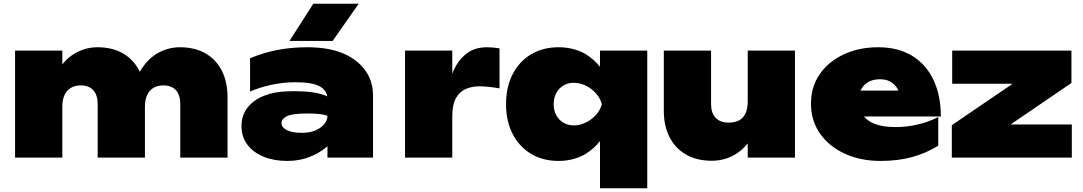

<svg xmlns="http://www.w3.org/2000/svg" viewBox="-20 -847 5820 1032"><path d="M61 -575H315V-501Q346 -540 386 -562Q441 -593 504 -593Q585 -593 642 -559.5Q699 -526 729 -466Q730 -463 731 -461Q734 -465 736 -469Q774 -531 829 -562Q884 -593 947 -593Q1028 -593 1085.5 -559.5Q1143 -526 1173 -465.5Q1203 -405 1203 -324V0H949V-288Q949 -336 925.5 -362Q902 -388 858 -388Q827 -388 804.5 -374.5Q782 -361 770.5 -335.5Q759 -310 759 -274V0H505V-288Q505 -336 481.5 -362Q458 -388 414 -388Q383 -388 360.5 -374.5Q338 -361 326.5 -335.5Q315 -310 315 -274V0H61Z M1523 -356Q1542 -357 1559 -357Q1667 -357 1725 -335Q1732 -332 1739 -329Q1733 -363 1700 -382Q1660 -405 1567 -405Q1504 -405 1440.5 -391.5Q1377 -378 1324 -355V-534Q1399 -565 1474 -579Q1549 -593 1631 -593Q1743 -593 1819.5 -562Q1896 -531 1940.5 -472.5Q1985 -414 1985 -333V0H1740V-61Q1734 -56 1728 -51Q1691 -21 1639 -1.5Q1587 18 1523 18Q1453 18 1397.5 -4.5Q1342 -27 1310 -69Q1278 -111 1278 -169Q1278 -227 1310.5 -268.5Q1343 -310 1398.5 -332Q1454 -354 1523 -356ZM1740 -225Q1709 -237 1630.5 -237Q1552 -237 1522.5 -222.5Q1493 -208 1493 -186Q1493 -162 1522 -147.5Q1551 -133 1602 -133Q1663 -133 1701.5 -160.5Q1740 -188 1740 -225ZM1664 -827H1908L1768 -627H1536Z M2157 -575H2411V-452Q2421 -476 2433 -497Q2459 -541 2499 -567Q2539 -593 2599 -593Q2614 -593 2630 -591.5Q2646 -590 2665 -587V-372Q2631 -378 2604 -380.5Q2577 -383 2556 -383Q2518 -383 2485 -369.5Q2452 -356 2431.5 -321Q2411 -286 2411 -221V0H2157Z M3459 -575V165H3205V-89Q3172 -47 3128 -20Q3064 18 2982 18Q2898 18 2834.5 -20Q2771 -58 2735.5 -127Q2700 -196 2700 -287Q2700 -379 2735.5 -448Q2771 -517 2834.5 -555Q2898 -593 2982 -593Q3064 -593 3128 -556Q3172 -529 3205 -488V-575ZM2956 -287Q2956 -254 2969.5 -228.5Q2983 -203 3007.5 -188Q3032 -173 3064 -173Q3097 -173 3128 -188Q3159 -203 3182.5 -228.5Q3206 -254 3215 -287Q3206 -320 3182.5 -346Q3159 -372 3128 -387Q3097 -402 3064 -402Q3032 -402 3007.5 -387Q2983 -372 2969.5 -346Q2956 -320 2956 -287Z M3806 17Q3725 17 3667 -16.5Q3609 -50 3578.5 -110.5Q3548 -171 3548 -251V-575H3802V-287Q3802 -240 3826.5 -214Q3851 -188 3896 -188Q3931 -188 3953.5 -200.5Q3976 -213 3987.5 -238.5Q3999 -264 3999 -301V-575H4253V0H3999V-76Q3967 -37 3927 -14Q3871 17 3806 17Z M4713 18Q4606 18 4521.5 -20.5Q4437 -59 4388 -128.5Q4339 -198 4339 -290Q4339 -381 4386.5 -449Q4434 -517 4516 -555Q4598 -593 4700 -593Q4807 -593 4882 -547.5Q4957 -502 4997 -418.5Q5037 -335 5037 -221H4624Q4645 -195 4682 -181Q4726 -164 4793 -164Q4855 -164 4914 -178Q4973 -192 5023 -218V-64Q4959 -24 4883.5 -3Q4808 18 4713 18ZM4809 -360Q4806 -366 4803 -372Q4788 -396 4765 -408.5Q4742 -421 4710 -421Q4673 -421 4647.5 -406.5Q4622 -392 4609 -367Q4607 -364 4605 -360Z M5096 0V-174L5423 -397H5098V-575H5739V-401L5412 -178H5741V0Z"/></svg>

Font: Bounded
Style: Regular
Weight: 900
Designer: Vlad Churkin
Version: Version 1.0